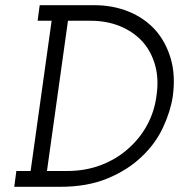

<svg xmlns="http://www.w3.org/2000/svg" viewBox="-20 -720 690 740"><path d="M43 -61 35 0H211Q317 0 395 -32.5Q473 -65 526 -116Q579 -166 608 -228Q637 -290 646 -349Q657 -430 638 -494.5Q619 -559 578 -605Q536 -651 475.5 -675.5Q415 -700 343 -700H133L125 -640H179L98 -61ZM242 -640H329Q391 -640 441.5 -619.5Q492 -599 527 -562Q562 -524 577.5 -470Q593 -416 583 -350Q575 -289 546.5 -237Q518 -185 473 -146Q428 -106 368.5 -83.5Q309 -61 239 -61H161Z"/></svg>

Font: Josefin Slab Thin SemiBold
Style: Italic
Weight: 600
Italic angle: -12°
Version: Version 2.000